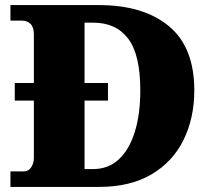

<svg xmlns="http://www.w3.org/2000/svg" viewBox="-20 -734 836 754"><path d="M21 0V-61H74Q92 -61 102.5 -77Q113 -93 113 -115V-339H38V-408H113V-599Q113 -627 100 -640Q87 -653 66 -653H21V-714H369Q543 -714 643 -631.5Q743 -549 743 -379Q743 -270 700.5 -184Q658 -98 574.5 -49Q491 0 369 0ZM345 -70Q406 -70 447 -108.5Q488 -147 509.5 -216.5Q531 -286 531 -379Q531 -519 483.5 -582Q436 -645 346 -645H312V-408H404V-339H312V-70Z"/></svg>

Font: Noto Serif Tamil Black
Style: Regular
Weight: 900
Designer: Indian Type Foundry, Tom Grace, and the Monotype Design Team
Foundry: Monotype Imaging Inc.
Version: Version 2.004; ttfautohint (v1.8.4.7-5d5b)